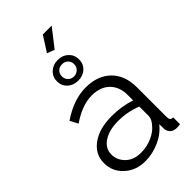

<svg xmlns="http://www.w3.org/2000/svg" viewBox="-276 -1002 1097 1097"><g transform="rotate(-45 272.5 -453.5)"><path d="M292 -807.1 247.1 -824.2 306.2 -917H377.9ZM263.2 -753.9Q301.8 -753.9 326.9 -730.2Q352.1 -706.5 352.1 -669.9Q352.1 -633.3 327.1 -610.1Q302.2 -586.9 263.2 -586.9Q224.6 -586.9 199.2 -610.4Q173.8 -633.8 173.8 -669.9Q173.8 -706.5 199.5 -730.2Q225.1 -753.9 263.2 -753.9ZM213.9 -669.9Q213.9 -648.9 228 -635Q242.2 -621.1 263.2 -621.1Q282.7 -621.1 297.9 -635Q313 -648.9 313 -669.9Q313 -692.4 298.8 -705.8Q284.7 -719.2 263.2 -719.2Q242.2 -719.2 228 -705.8Q213.9 -692.4 213.9 -669.9ZM33.2 -149.9Q33.2 -221.7 94 -265.4Q154.8 -309.1 252.9 -309.1Q336.9 -309.1 404.8 -285.2V-329.1Q404.8 -395.5 365.5 -434.3Q326.2 -473.1 257.8 -473.1Q179.2 -473.1 90.8 -412.1L64.9 -460Q166.5 -529.8 265.1 -529.8Q361.3 -529.8 417.2 -474.6Q473.1 -419.4 473.1 -323.2V-82Q473.1 -67.9 479 -61.5Q484.9 -55.2 498 -54.2V0Q473.6 2.9 466.8 2Q442.9 1.5 429.4 -12.9Q416 -27.3 415 -45.9L414.1 -84Q379.4 -40 323.7 -15.1Q268.1 9.8 209 9.8Q133.3 9.8 83.3 -36.4Q33.2 -82.5 33.2 -149.9ZM381.8 -109.9Q404.8 -135.7 404.8 -160.2V-235.8Q336.9 -263.2 261.2 -263.2Q187.5 -263.2 142.8 -233.6Q98.1 -204.1 98.1 -154.8Q98.1 -108.9 132.8 -75.4Q167.5 -42 225.1 -42Q273.4 -42 315.9 -60.8Q358.4 -79.6 381.8 -109.9Z"/></g></svg>

Font: Rawline
Style: Regular
Weight: 400
Designer: Matt McInerney, Pablo Impallari, Rodrigo Fuenzalida
Foundry: Matt McInerney, Pablo Impallari, Rodrigo Fuenzalida
Version: Version 4.020;PS 004.020;hotconv 1.0.88;makeotf.lib2.5.64775